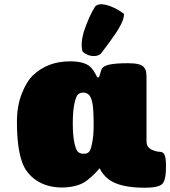

<svg xmlns="http://www.w3.org/2000/svg" viewBox="-20 -879 805 908"><path d="M311 -588.9Q377.9 -588.9 405.8 -564Q421.9 -550.3 439.9 -513.2H448.2L459 -547.9Q463.9 -565.4 494.1 -572.8Q524.4 -580.1 585.9 -580.1Q647.9 -580.1 661.1 -560.1Q668.9 -550.8 670.9 -540Q672.9 -529.3 672.9 -505.9V-210.9Q672.9 -183.6 695.8 -171.9Q719.7 -161.1 735.8 -161.1Q752.9 -161.1 759 -145Q765.1 -128.9 765.1 -92.8Q765.1 -25.4 747.1 -8.8Q728 8.8 665 8.8Q546.4 8.8 494.1 -30.8Q465.3 -52.7 452.1 -82H449.2Q437.5 -65.4 413.8 -44.4Q390.1 -23.4 378.9 -17.1Q339.8 6.3 274.9 7.8Q202.6 7.8 152.6 -25.6Q102.5 -59.1 84 -113.8Q60.1 -181.6 60.1 -303.2Q60.1 -377.4 82.8 -435.5Q105.5 -493.7 136.2 -522.9Q205.1 -588.9 311 -588.9ZM401.9 -429.2Q390.6 -440.4 375.5 -441.2Q360.4 -441.9 351.1 -434.1Q340.3 -426.8 332.3 -390.9Q324.2 -355 324.2 -295.9Q324.2 -236.8 332.3 -201.2Q340.3 -165.5 351.1 -159.2Q359.9 -151.9 374 -151.9Q382.8 -151.9 387.9 -153.1Q393.1 -154.3 398.7 -158.7Q404.3 -163.1 408 -172.9Q411.6 -182.6 415 -199.2Q422.9 -234.4 422.9 -284.2Q422.9 -356 418 -385.7Q413.1 -415.5 401.9 -429.2ZM429.2 -847.2Q443.4 -864.7 481.9 -856Q526.4 -843.8 565.9 -814Q569.3 -787.6 534.2 -731.9Q501 -681.6 456.1 -624Q443.4 -614.7 427.2 -614Q411.1 -613.3 397.2 -618.7Q383.3 -624 371.1 -633.8Q359.4 -669.9 376 -728Q400.9 -802.2 429.2 -847.2Z"/></svg>

Font: GGS TheRock Black
Style: Regular
Weight: 900
Designer: Rodrigo Fuenzalida (2012); Goodgame Studios (2014)
Foundry: Rodrigo Fuenzalida,2012;  GGS,2014
Version: Version 1.002 | FøM Mod